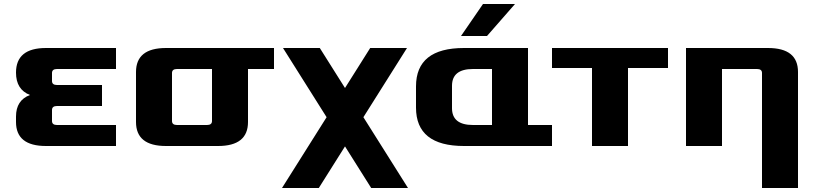

<svg xmlns="http://www.w3.org/2000/svg" viewBox="-20 -730 4070 960"><path d="M60 -120V-147Q60 -229 130 -255Q60 -282 60 -367Q60 -490 210 -490H560V-385H265Q240 -385 240 -365V-325Q240 -305 265 -305H490V-200H265Q240 -200 240 -180V-125Q240 -105 265 -105H560V0H210Q60 0 60 -120Z M660 -120V-370Q660 -490 810 -490H1350V-385H1220V-120Q1220 0 1070 0H810Q660 0 660 -120ZM840 -125Q840 -105 865 -105H1015Q1040 -105 1040 -125V-385H865Q840 -385 840 -365Z M1390 210 1613 -144 1395 -490H1579L1705 -290L1831 -490H2015L1797 -144L2020 210H1836L1705 2L1574 210Z M2060 -192V-298Q2060 -490 2300 -490H2620V-105H2740V0H2300Q2060 0 2060 -192ZM2240 -189Q2240 -105 2345 -105H2440V-385H2345Q2240 -385 2240 -301ZM2285 -550 2395 -710H2555L2415 -550Z M2740 -390V-490H3320V-390H3120V0H2940V-390Z M3410 0V-490H3820Q3970 -490 3970 -370V210H3790V-365Q3790 -385 3765 -385H3590V0Z"/></svg>

Font: Xolonium
Style: Bold
Weight: 700
Designer: Severin Meyer
Version: Version 4.2